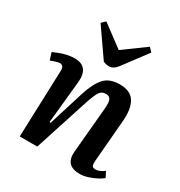

<svg xmlns="http://www.w3.org/2000/svg" viewBox="-187 -918 994 1061"><g transform="rotate(30 310.0 -388.0)"><path d="M612 -38Q599 -27 576 -15Q553 -3 526.5 5.5Q500 14 476 14Q382 14 390 -78L416 -367Q420 -410 412 -426Q404 -442 382 -442Q354 -442 340 -419Q326 -396 307 -337L198 0H86L101 -425Q103 -462 76 -462Q60 -462 20 -446L5 -492Q16 -497 37 -505.5Q58 -514 84 -520Q110 -526 134 -526Q226 -526 216 -421L189 -152L196 -150L266 -375Q290 -451 323.5 -488.5Q357 -526 422 -526Q491 -526 517.5 -482.5Q544 -439 537 -358L515 -94Q513 -71 517.5 -61Q522 -51 539 -51Q552 -51 567 -57.5Q582 -64 594 -74ZM159 -767 183 -790 321 -687 461 -789 484 -765 371 -614Q347 -582 320 -582Q301 -582 282 -590Z"/></g></svg>

Font: Literata 36pt SemiBold
Style: Italic
Weight: 600
Italic angle: -2°
Designer: Latin by Veronika Burian and Jose Scaglione. Greek by Irene Vlachou. Cyrillic by Vera Evstafieva
Foundry: TypeTogether
Version: Version 3.002